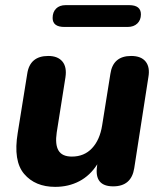

<svg xmlns="http://www.w3.org/2000/svg" viewBox="-20 -717 630 748"><path d="M195 11Q117 11 74 -39.5Q31 -90 49 -199L86 -429Q96 -499 168 -499Q205 -499 223 -477.5Q241 -456 235 -416L201 -201Q194 -154 208 -130.5Q222 -107 260 -107Q308 -107 338.5 -139.5Q369 -172 378 -229L410 -429Q420 -499 491 -499Q530 -499 547.5 -477Q565 -455 558 -416L503 -62Q492 9 421 9Q347 9 358 -69L359 -77Q331 -33 289 -11Q247 11 195 11ZM231 -612Q185 -612 185 -647Q185 -670 198.5 -683.5Q212 -697 236 -697H483Q529 -697 529 -661Q529 -639 515 -625.5Q501 -612 477 -612Z"/></svg>

Font: Nunito ExtraBold
Style: Italic
Weight: 800
Italic angle: -9°
Designer: Vernon Adams
Foundry: Vernon Adams
Version: Version 3.601; ttfautohint (v1.8.2.53-6de2)